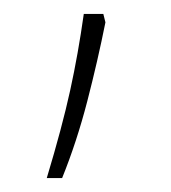

<svg xmlns="http://www.w3.org/2000/svg" viewBox="-20 -136 245 275"><path d="M128 -116 131 -104Q120 -49 105 9Q90 67 69 119H47Q69 46 80.5 -6.5Q92 -59 100 -116Z"/></svg>

Font: Noto Sans Bengali UI Thin
Style: Regular
Weight: 100
Designer: Jelle Bosma - Monotype Design Team
Foundry: Monotype Imaging Inc.
Version: Version 2.003; ttfautohint (v1.8.4.7-5d5b)